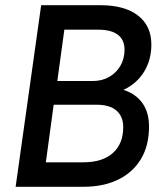

<svg xmlns="http://www.w3.org/2000/svg" viewBox="-20 -717 644 737"><path d="M40 0 138 -697H366Q458 -697 509.5 -657.5Q561 -618 561 -546Q561 -487 533 -441.5Q505 -396 454 -372Q501 -357 526.5 -321.5Q552 -286 552 -231Q552 -158 521 -106.5Q490 -55 433.5 -27.5Q377 0 300 0ZM156 -94H300Q373 -94 413 -129.5Q453 -165 453 -229Q453 -270 427 -292.5Q401 -315 351 -315H186ZM200 -406H336Q372 -406 399.5 -422Q427 -438 442.5 -465Q458 -492 458 -526Q458 -564 432.5 -583.5Q407 -603 358 -603H227Z"/></svg>

Font: Hanken Grotesk Medium
Style: Italic
Weight: 500
Italic angle: -8°
Designer: Alfredo Marco Pradil
Foundry: Hanken Design Co.
Version: Version 3.013